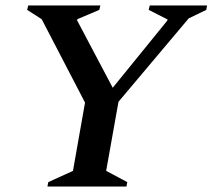

<svg xmlns="http://www.w3.org/2000/svg" viewBox="-20 -680 775 700"><path d="M153 0 156 -16 246 -57 290 -306 132 -610 79 -644 83 -660H346L342 -644L262 -610L261 -606L391 -360L590 -605L591 -609L522 -644L526 -660H735L732 -644L668 -613L412 -309L367 -57L444 -16L441 0Z"/></svg>

Font: Spectral SC SemiBold
Style: Italic
Weight: 600
Italic angle: -10°
Designer: Jean-Baptiste Levee
Foundry: Production Type
Version: Version 2.001